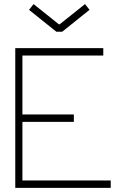

<svg xmlns="http://www.w3.org/2000/svg" viewBox="-20 -913 575 933"><path d="M88.9 -643.1V-356.9H338.9V-320.8H88.9V-36.1H518.1V0H54.2V-679.2H481.9V-643.1ZM270 -794.9 393.1 -893.1 415 -865.2 282.2 -758.8H253.9L121.1 -865.2L143.1 -893.1L266.1 -794.9Z"/></svg>

Font: RawengulkSans
Style: Regular
Weight: 500
Designer: gluk (gluksza@wp.pl)
Foundry: gluk (gluksza@wp.pl)
Version: Version 0.94